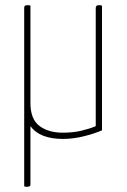

<svg xmlns="http://www.w3.org/2000/svg" viewBox="-20 -524 487 738"><path d="M83 194Q80 194 77.5 193.5Q75 193 73 192V-494Q73 -499 75.5 -501.5Q78 -504 85 -504Q87 -504 90 -504Q93 -504 97 -502V-128Q97 -66 131.5 -40Q166 -14 221 -14Q261 -14 292.5 -21.5Q324 -29 348 -39V-493Q348 -498 350.5 -501Q353 -504 360 -504Q362 -504 365 -504Q368 -504 372 -502V-23Q342 -10 301.5 0Q261 10 222 10Q133 10 97 -39V186Q97 191 92.5 192.5Q88 194 83 194Z"/></svg>

Font: Yanone Kaffeesatz ExtraLight
Style: Regular
Weight: 200
Designer: Yanone (Cyrillic: Daniel Pouzeot, Huerta Tipografica, and Cyreal)
Foundry: Yanone
Version: Version 2.003